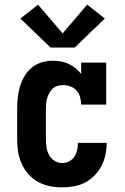

<svg xmlns="http://www.w3.org/2000/svg" viewBox="-20 -800 540 828"><path d="M247 8Q220 8 193.5 2.5Q167 -3 143.5 -16Q120 -29 102 -49.5Q84 -70 73 -95Q62 -120 58 -146.5Q54 -173 54 -200V-330Q54 -354 56.5 -378.5Q59 -403 66 -426.5Q73 -450 85.5 -471.5Q98 -493 117 -508.5Q136 -524 159.5 -531Q183 -538 208 -538Q225 -538 242.5 -535Q260 -532 276 -524.5Q292 -517 305.5 -506Q319 -495 330 -481V-530H438V-349H330Q330 -365 325.5 -381Q321 -397 310 -409.5Q299 -422 283.5 -427.5Q268 -433 252 -433Q240 -433 228 -429.5Q216 -426 207.5 -418Q199 -410 193 -399.5Q187 -389 183.5 -377.5Q180 -366 179 -354Q178 -342 178 -330V-200Q178 -182 180.5 -165Q183 -148 191 -132.5Q199 -117 214.5 -107Q230 -97 247 -97Q263 -97 277.5 -104Q292 -111 300.5 -124Q309 -137 312.5 -152.5Q316 -168 316 -183Q316 -183 316 -183.5Q316 -184 316 -184H440Q440 -184 440 -183.5Q440 -183 440 -182Q440 -157 434.5 -131.5Q429 -106 417 -83.5Q405 -61 387 -42.5Q369 -24 346.5 -12.5Q324 -1 298.5 3.5Q273 8 247 8ZM198 -595 68 -720 144 -780 250 -656 356 -780 432 -720 302 -595Z"/></svg>

Font: Iosevka Slab Extrabold
Style: Regular
Weight: 800
Monospace: yes
Designer: Belleve Invis
Foundry: Belleve Invis
Version: Version 11.1.1; ttfautohint (v1.8.3)